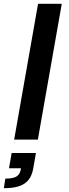

<svg xmlns="http://www.w3.org/2000/svg" viewBox="-54 -730 362 1004"><path d="M20 0H144L269 -710H145ZM-34 254C64 254 107 223 120 150L134 70H7L-7 150H56C50 184 38 204 -26 204Z"/></svg>

Font: Uncut Sans Semibold
Style: Italic
Weight: 600
Italic angle: -10°
Designer: Kasper Nordkvist
Foundry: Uncut Type
Version: Version 1.111;FEAKit 1.0